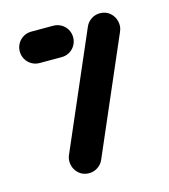

<svg xmlns="http://www.w3.org/2000/svg" viewBox="-85 -587 576 656"><g transform="rotate(-15 203.5 -259.5)"><path d="M100.4 -78.5 276.7 -486.3Q283.3 -500.7 297 -509.6Q310.7 -518.5 327 -518.5Q348.1 -518.5 362.6 -505.9Q377 -493.3 381.1 -474.8Q385.2 -456.3 377.8 -440L201.5 -32.2Q194.8 -17.8 181.1 -8.9Q167.4 0 151.1 0Q130 0 115.6 -12.6Q101.1 -25.2 97 -43.7Q93 -62.2 100.4 -78.5ZM218.1 -463Q218.1 -447.8 210.7 -435Q203.3 -422.2 190.6 -414.8Q177.8 -407.4 162.6 -407.4H84.8Q69.6 -407.4 56.9 -414.8Q44.1 -422.2 36.7 -435Q29.3 -447.8 29.3 -463Q29.3 -478.1 36.7 -490.9Q44.1 -503.7 56.9 -511.1Q69.6 -518.5 84.8 -518.5H162.6Q177.8 -518.5 190.6 -511.1Q203.3 -503.7 210.7 -490.9Q218.1 -478.1 218.1 -463Z"/></g></svg>

Font: 26F Galaxy Sans
Style: Regular
Weight: 400
Designer: C₂₉H₂₅N₃O₅
Version: Version 1.100;FEAKit 1.0